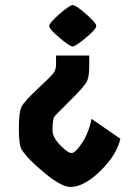

<svg xmlns="http://www.w3.org/2000/svg" viewBox="-20 -571 555 764"><path d="M269 -386Q258 -386 217 -420.5Q176 -455 176 -467.5Q176 -480 217 -515.5Q258 -551 269.5 -551Q281 -551 322 -515.5Q363 -480 363 -467.5Q363 -455 321.5 -420.5Q280 -386 269 -386ZM260 173Q225 173 157 117Q89 61 66 24Q55 6 55 -60Q55 -126 66 -147Q77 -168 130 -217.5Q183 -267 193 -280.5Q203 -294 203 -315V-350H335V-305Q335 -260 323 -242Q311 -224 285.5 -197.5Q260 -171 232.5 -144Q205 -117 197 -107.5Q189 -98 189 -52Q189 -25 219.5 6.5Q250 38 265 38Q280 38 307 -3Q334 -44 344 -98L459 -19Q445 45 379.5 109Q314 173 260 173Z"/></svg>

Font: Germania One
Style: Regular
Weight: 400
Designer: John Vargas Beltran
Foundry: John Vargas Beltran
Version: Version 1.001